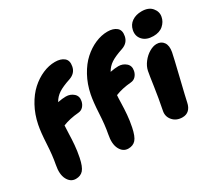

<svg xmlns="http://www.w3.org/2000/svg" viewBox="-141 -1037 1475 1321"><g transform="rotate(-30 597.0 -376.5)"><path d="M1079.1 -574.2Q1024.4 -574.2 995.6 -605.2Q966.8 -636.2 976.1 -681.2Q984.4 -720.7 1015.6 -741.9Q1046.9 -763.2 1091.8 -763.2Q1147 -763.2 1173.6 -731.4Q1200.2 -699.7 1192.9 -662.1Q1186.5 -626 1157.2 -600.1Q1127.9 -574.2 1079.1 -574.2ZM126 9.8Q84.5 9.8 62.3 -32Q40 -73.7 54.2 -145Q66.9 -210 71.5 -300.3Q76.2 -390.6 86.9 -443.8Q101.6 -517.1 135 -578.1Q168.5 -639.2 211.7 -678.2Q254.9 -717.3 304.2 -738.5Q353.5 -759.8 401.9 -759.8Q447.3 -759.8 473.1 -738.5Q499 -717.3 490.2 -672.9Q481 -624 429.2 -606Q366.7 -585.4 334.5 -564.2Q302.2 -543 283.2 -508.8Q320.8 -516.1 348.1 -516.1Q382.8 -516.1 408.2 -493.9Q433.6 -471.7 425.8 -434.1Q420.9 -410.6 405.8 -394.3Q390.6 -377.9 367.2 -376Q295.4 -370.1 241.2 -348.1Q239.3 -327.6 238.3 -284.2Q237.3 -240.7 233.6 -196.5Q230 -152.3 220.2 -104Q207 -39.1 185.3 -14.6Q163.6 9.8 126 9.8ZM543 9.8Q501.5 9.8 479.2 -32Q457 -73.7 471.2 -145Q483.9 -210 488.5 -300.3Q493.2 -390.6 503.9 -443.8Q518.6 -517.1 552 -578.1Q585.4 -639.2 628.7 -678.2Q671.9 -717.3 721.2 -738.5Q770.5 -759.8 818.8 -759.8Q864.3 -759.8 890.1 -738.5Q916 -717.3 907.2 -672.9Q897.9 -624 846.2 -606Q783.7 -585.4 751.5 -564.2Q719.2 -543 700.2 -508.8Q737.8 -516.1 765.1 -516.1Q799.8 -516.1 825.2 -493.9Q850.6 -471.7 842.8 -434.1Q837.9 -410.6 822.8 -394.3Q807.6 -377.9 784.2 -376Q712.4 -370.1 658.2 -348.1Q656.2 -327.6 655.3 -284.2Q654.3 -240.7 650.6 -196.5Q647 -152.3 637.2 -104Q624 -39.1 602.3 -14.6Q580.6 9.8 543 9.8ZM973.1 9.8Q924.8 9.8 896.7 -22.7Q868.7 -55.2 877.9 -98.1Q896 -188.5 908 -272.5Q919.9 -356.4 925.8 -386.2Q932.6 -419.4 956.3 -450.2Q980 -481 1010.7 -499Q1041.5 -517.1 1068.8 -517.1Q1105 -517.1 1123.8 -490.2Q1142.6 -463.4 1133.8 -415Q1127.4 -381.3 1092.3 -237.5Q1057.1 -93.8 1050.8 -62Q1043.9 -27.8 1024.2 -9Q1004.4 9.8 973.1 9.8Z"/></g></svg>

Font: Shantell Sans Normal
Style: Italic
Weight: 800
Italic angle: -11.31°
Designer: Stephen Nixon, Anya Danilova, Shantell Martin
Foundry: Arrow Type
Version: Version 1.006;[559af2be0]